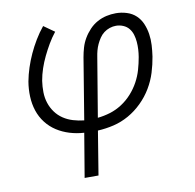

<svg xmlns="http://www.w3.org/2000/svg" viewBox="-81 -603 913 900"><g transform="rotate(-10 375.0 -152.5)"><path d="M250 215 285 6Q250 4 217 -6Q184 -16 156 -34Q128 -52 107.5 -78.5Q87 -105 76.5 -137Q66 -169 64.5 -204.5Q63 -240 69 -276Q75 -308 85.5 -340Q96 -372 110 -402.5Q124 -433 142 -463Q160 -493 182 -520L233 -484Q214 -460 198.5 -433.5Q183 -407 170 -380Q157 -353 147.5 -325Q138 -297 133 -268Q129 -241 129.5 -214Q130 -187 138 -162.5Q146 -138 161 -117.5Q176 -97 197 -83Q218 -69 243 -61.5Q268 -54 295 -51L343 -343Q347 -366 353.5 -388Q360 -410 372 -430.5Q384 -451 401 -469Q418 -487 439 -498.5Q460 -510 482.5 -515Q505 -520 528 -520Q554 -520 579.5 -512Q605 -504 623 -487Q641 -470 651 -446.5Q661 -423 665 -397Q669 -371 667.5 -344Q666 -317 662 -290Q656 -253 644.5 -216Q633 -179 612.5 -144.5Q592 -110 562.5 -81Q533 -52 498.5 -32.5Q464 -13 426.5 -4Q389 5 350 7L316 215ZM360 -52Q390 -55 419.5 -64Q449 -73 476 -90.5Q503 -108 524.5 -132Q546 -156 561 -183.5Q576 -211 584.5 -240.5Q593 -270 598 -299Q601 -317 602 -335Q603 -353 601.5 -371Q600 -389 595 -405.5Q590 -422 579.5 -435Q569 -448 552.5 -455Q536 -462 518 -462Q503 -462 488 -457Q473 -452 460.5 -442.5Q448 -433 439 -419.5Q430 -406 423.5 -392Q417 -378 413 -363Q409 -348 407 -334Z"/></g></svg>

Font: Iosevka Etoile Light Oblique
Style: Regular
Weight: 300
Italic angle: -9°
Designer: Belleve Invis
Foundry: Belleve Invis
Version: Version 15.5.2; ttfautohint (v1.8.4)